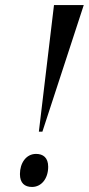

<svg xmlns="http://www.w3.org/2000/svg" viewBox="-20 -734 352 761"><path d="M134 -212H148L312 -714H194ZM107 7C144 7 171 -26 171 -73C171 -109 151 -124 123 -124C83 -124 59 -87 59 -44C59 -8 78 7 107 7Z"/></svg>

Font: Noto Serif Display Condensed Medium
Style: Italic
Weight: 500
Width: 3
Italic angle: -12°
Designer: Monotype Design Team
Foundry: Monotype Imaging Inc.
Version: Version 2.009